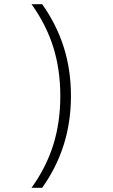

<svg xmlns="http://www.w3.org/2000/svg" viewBox="-20 -790 540 920"><path d="M182 110H131Q202 11 235.5 -96.5Q269 -204 269 -330Q269 -456 235.5 -563.5Q202 -671 131 -770H182Q251 -673 285.5 -564Q320 -455 320 -330Q320 -206 285.5 -96.5Q251 13 182 110Z"/></svg>

Font: M PLUS 1 Code Light
Style: Regular
Weight: 300
Designer: Coji Morishita
Foundry: UNDERFOREST DESIGN
Version: Version 1.002